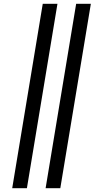

<svg xmlns="http://www.w3.org/2000/svg" viewBox="-20 -843 540 1006"><path d="M219 143 379 -823H456L296 143ZM44 143 204 -823H281L121 143Z"/></svg>

Font: Iosevka Term Oblique
Style: Regular
Weight: 400
Italic angle: -9°
Monospace: yes
Designer: Belleve Invis
Foundry: Belleve Invis
Version: Version 31.4.0